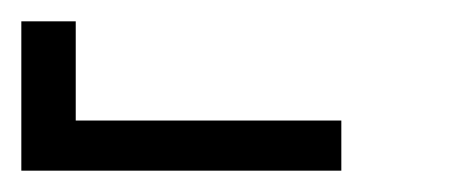

<svg xmlns="http://www.w3.org/2000/svg" viewBox="-420 -760 440 180"><path d="M-400 -600V-740H-349V-647H-100V-600Z"/></svg>

Font: Iosevka Fixed Light
Style: Regular
Weight: 300
Monospace: yes
Designer: Belleve Invis
Foundry: Belleve Invis
Version: Version 32.3.0